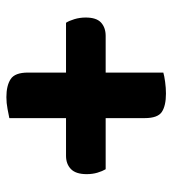

<svg xmlns="http://www.w3.org/2000/svg" viewBox="10 -582 527 586"><g transform="rotate(-90 273.0 -289.5)"><path d="M344 -351H496Q502 -342 507 -325.5Q512 -309 512 -291Q512 -258 496.5 -244Q481 -230 456 -230H344V-54Q334 -51 315.5 -48.5Q297 -46 280 -46Q243 -46 224 -58.5Q205 -71 205 -111V-230H49Q43 -240 38.5 -255Q34 -270 34 -288Q34 -321 49.5 -336Q65 -351 90 -351H205V-524Q215 -526 233 -529.5Q251 -533 269 -533Q304 -533 324 -520Q344 -507 344 -467Z"/></g></svg>

Font: Baloo 2
Style: Bold
Weight: 700
Designer: Sarang Kulkarni and Ek Type
Foundry: Ek Type
Version: Version 1.640;hotconv 1.0.111;makeotfexe 2.5.65597; ttfautoh